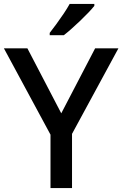

<svg xmlns="http://www.w3.org/2000/svg" viewBox="-20 -961 625 981"><path d="M293 -382 466 -714H585L348 -277V0H238V-273L0 -714H120ZM462 -931Q451 -917 432 -897Q413 -877 390.5 -855.5Q368 -834 346 -814.5Q324 -795 306 -781H234V-793Q249 -812 268 -838Q287 -864 305.5 -891.5Q324 -919 336 -941H462Z"/></svg>

Font: Noto Sans NKo Unjoined Medium
Style: Regular
Weight: 500
Designer: Monotype Design Team
Foundry: Monotype Imaging Inc.
Version: Version 2.004